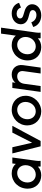

<svg xmlns="http://www.w3.org/2000/svg" viewBox="1412 -2209 809 3673"><g transform="rotate(-90 1816.5 -372.5)"><path d="M299 12C363 12 423 -9 465 -51C465 -33 466 -18 468 0H576C573 -29 573 -52 578 -87L640 -541H526L518 -475C478 -524 416 -553 338 -553C175 -553 44 -425 44 -247C44 -96 148 12 299 12ZM162 -252C162 -360 238 -448 343 -448C431 -448 493 -380 493 -289C493 -182 417 -93 312 -93C223 -93 162 -159 162 -252Z M854 0H956L1246 -541H1116L923 -162L836 -541H718Z M1522 12C1686 12 1821 -122 1821 -288C1821 -443 1705 -553 1553 -553C1388 -553 1254 -421 1254 -255C1254 -99 1372 12 1522 12ZM1372 -253C1372 -360 1450 -448 1553 -448C1641 -448 1703 -381 1703 -289C1703 -182 1626 -93 1523 -93C1434 -93 1372 -160 1372 -253Z M1895 0H2007L2051 -318C2063 -398 2121 -448 2192 -448C2262 -448 2303 -400 2292 -325L2247 0H2360L2407 -337C2424 -461 2348 -553 2228 -553C2164 -553 2107 -529 2070 -480L2078 -541H1970Z M2752 12C2816 12 2877 -10 2919 -52C2919 -35 2919 -19 2921 0H3029C3026 -33 3026 -57 3031 -89L3124 -757H3010L2971 -474C2932 -524 2869 -553 2791 -553C2628 -553 2497 -425 2497 -247C2497 -96 2601 12 2752 12ZM2615 -252C2615 -360 2691 -448 2796 -448C2884 -448 2946 -380 2946 -289C2946 -182 2870 -93 2765 -93C2676 -93 2615 -159 2615 -252Z M3359 12C3482 12 3572 -64 3572 -161C3572 -229 3527 -280 3446 -305L3361 -331C3324 -342 3300 -359 3300 -391C3300 -432 3338 -459 3391 -459C3446 -459 3492 -429 3508 -376L3599 -412C3575 -499 3497 -553 3395 -553C3278 -553 3189 -478 3189 -379C3189 -310 3233 -258 3314 -235L3397 -212C3434 -202 3460 -184 3460 -152C3460 -111 3423 -80 3365 -80C3300 -80 3249 -117 3226 -178L3137 -142C3160 -49 3249 12 3359 12Z"/></g></svg>

Font: Mluvka SemiBold
Style: Italic
Weight: 600
Italic angle: -8°
Designer: Modified by Jiří Krblich, Original typeface by Gumpita Rahayu
Foundry: Gumpita Rahayu & Jiří Krblich
Version: Version 2.000;Glyphs 3.1.1 (3134)